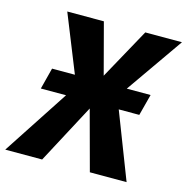

<svg xmlns="http://www.w3.org/2000/svg" viewBox="-145 -792 869 891"><g transform="rotate(15 289.5 -347.0)"><path d="M70 -693.6H245.8L310.4 -449.6L396.1 -374L540.8 0H364.3L287.1 -285.8L200.6 -368.3ZM444.8 -693.6H621L397.8 -374L287.1 -285.8L135.1 0H-42.1L198.9 -368.3L310.4 -449.6ZM517 -316.7H44L70.4 -419.3H543.8Z"/></g></svg>

Font: Fira Sans Variable
Style: Italic
Weight: 397
Italic angle: -8°
Designer: Carrois Corporate & Edenspiekermann AG
Foundry: Carrois Corporate GbR & Edenspiekermann AG
Version: Version 4.202